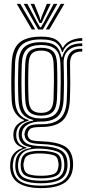

<svg xmlns="http://www.w3.org/2000/svg" viewBox="-20 -796 444 988"><path d="M191.2 172Q117.8 172 76.5 146.6Q35.2 121.2 32.2 64.8Q31.8 56.5 32.4 49.2Q33 42 34 35.2Q36.5 9.8 53.8 -8.6Q71 -27 95.5 -33.2V-36.8Q71.5 -44.8 61.5 -58.9Q51.5 -73 49.2 -92Q48.2 -101 49.2 -111.2Q53.8 -157.8 102.8 -174.8V-178.8Q78.2 -188.2 60.1 -213.2Q42 -238.2 40 -281Q38 -328.5 38 -371.4Q38 -414.2 40 -470Q43.2 -544.2 79.1 -575.9Q115 -607.5 191.5 -607.5Q242.5 -607.5 266.9 -592.8Q291.2 -578 301.2 -551H304.8Q314.8 -570 332.6 -580.9Q350.5 -591.8 369.9 -596.1Q389.2 -600.5 403.2 -600V-585.8Q359.8 -585.8 335.4 -569.5Q311 -553.2 302.8 -527.8H299.2Q291.5 -560 268.2 -576.6Q245 -593.2 191.5 -593.2Q122.2 -593.2 91.4 -564.1Q60.5 -535 57.5 -470Q55.8 -421 55.5 -379.4Q55.2 -337.8 57.2 -281.2Q59.5 -234.8 78.5 -210.5Q97.5 -186.2 126.8 -179V-174.8Q96.2 -166.8 81.4 -150.9Q66.5 -135 64 -111.8Q63 -101.5 64 -91.5Q66 -73 77 -59Q88 -45 116.2 -37.2V-33.8Q54.8 -17.8 48.2 35.2Q46.8 42.8 46.1 49.2Q45.5 55.8 46 64.8Q49.8 117.2 86.4 138.4Q123 159.5 191.2 159.5Q260.5 159.5 297.4 138.5Q334.2 117.5 340 64.8Q341.2 51.5 339.8 35Q335 -15.5 299 -34.1Q263 -52.8 194.2 -54.8Q145.8 -56.5 129.4 -65.6Q113 -74.8 108.5 -91.2Q104.5 -102.2 106.8 -111.8Q111.8 -136.5 128.4 -146.9Q145 -157.2 191.5 -156.8Q254.8 -156 287.4 -183.9Q320 -211.8 323.5 -280Q325.8 -330.8 325.8 -372.4Q325.8 -414 324.2 -471Q323.2 -505 342.6 -525.9Q362 -546.8 403.2 -545.2V-530.8Q370 -531.2 354.8 -515.8Q339.5 -500.2 340.5 -465Q341.5 -414 341.5 -371.2Q341.5 -328.5 339.5 -280.5Q335.5 -206.5 301.1 -174.6Q266.8 -142.8 191.5 -142.5Q147.8 -142.2 136.6 -134Q125.5 -125.8 122.5 -108.5Q121.2 -102 123.2 -96.8Q127 -82 139.9 -76Q152.8 -70 194.2 -68.8Q271 -66.2 310.8 -44.6Q350.5 -23 355.5 35.2Q356.8 49.2 355.5 64.8Q350.5 121.2 309.4 146.6Q268.2 172 191.2 172ZM191.2 147.2Q127.8 147.2 94.9 129.9Q62 112.5 58.8 65.2Q57.8 50.2 60.2 35Q67 -23.5 139.8 -34.8V-38.2Q108 -43.2 94.2 -56.8Q80.5 -70.2 76.8 -91.8Q75.2 -100.8 76.2 -111.8Q78.2 -136.2 95.2 -152.6Q112.2 -169 150.5 -175.2V-179Q114 -186.8 95.5 -210.5Q77 -234.2 74.8 -282.5Q73 -324.5 72.9 -369Q72.8 -413.5 74.8 -468.8Q77.5 -530 105.9 -554.5Q134.2 -579 191.5 -579Q241.8 -579 265.1 -560.9Q288.5 -542.8 296.5 -501.2H300Q310.8 -538.2 334.5 -555.5Q358.2 -572.8 403.2 -573.2V-558.8Q355.8 -559.8 330.5 -535.6Q305.2 -511.5 307.5 -466.8Q309.2 -417 309.1 -370Q309 -323 307.2 -283Q304 -218.8 274.5 -194.4Q245 -170 191.5 -170.5Q151.2 -170.8 124.5 -156.2Q97.8 -141.8 93.2 -114.8Q91 -103 93.2 -92.2Q98 -67.8 120.1 -56.6Q142.2 -45.5 194.2 -44Q255.2 -42.2 289.1 -24.8Q323 -7.2 326.5 35.2Q328.2 50.8 326.8 65Q321.8 111.2 287.6 129.2Q253.5 147.2 191.2 147.2ZM191.5 -186.5Q240 -186.5 263.8 -208.2Q287.5 -230 290.5 -284Q292 -321.5 292.4 -368.8Q292.8 -416 291 -468Q288.8 -522.8 263.6 -543.6Q238.5 -564.5 191.5 -564.5Q141.5 -564.5 118 -542.6Q94.5 -520.8 92.2 -467.5Q90.2 -418 90.4 -371.9Q90.5 -325.8 92.2 -283.5Q94.8 -231.5 118.2 -209Q141.8 -186.5 191.5 -186.5ZM191.5 -200.8Q152.2 -200.8 132 -218.9Q111.8 -237 109.8 -284.2Q107.8 -327 107.9 -374.8Q108 -422.5 109.8 -466.8Q111.8 -513.8 131.6 -532Q151.5 -550.2 191.5 -550.2Q233 -550.2 252.4 -531.8Q271.8 -513.2 273.5 -467.5Q276.8 -369.5 273 -284.8Q270.5 -238 250.9 -219.4Q231.2 -200.8 191.5 -200.8ZM191.5 -215.2Q223 -215.2 238.2 -230.8Q253.5 -246.2 255.5 -286Q257.2 -326.8 257.5 -373.5Q257.8 -420.2 256 -466.5Q254.5 -505.8 239.2 -520.8Q224 -535.8 191.5 -535.8Q159.8 -535.8 144.2 -520.6Q128.8 -505.5 127 -465.8Q125.2 -421.5 125.2 -375.1Q125.2 -328.8 127 -285.2Q128.8 -245.2 144.6 -230.2Q160.5 -215.2 191.5 -215.2ZM191.2 134Q253 134 279.9 117.9Q306.8 101.8 310.5 64.8Q311.8 51.8 309.8 35Q306.2 -3.2 276.5 -15.5Q246.8 -27.8 194.2 -30.8Q139.2 -34 110.4 -18.6Q81.5 -3.2 74.8 35Q71.5 49.8 73 65.2Q76.5 106.2 106.8 120.1Q137 134 191.2 134ZM191.2 121.8Q141.5 121.8 115.6 110.2Q89.8 98.8 87 65Q85 49.5 88 34.8Q93 0.8 119.6 -10.2Q146.2 -21.2 195 -19.8Q240.2 -18.2 266 -8.4Q291.8 1.5 295.5 35Q298 50.2 296 65Q292.2 99.5 266 110.6Q239.8 121.8 191.2 121.8ZM191.2 108.5Q229.8 108.5 252.9 101Q276 93.5 279.8 65.2Q283.5 51 279.2 35.2Q276.2 8.5 253.5 1.9Q230.8 -4.8 194.2 -6.2Q152 -7.8 129.2 0.9Q106.5 9.5 103.8 34.8Q98.2 50 102.2 65.2Q105.5 92.8 128.1 100.6Q150.8 108.5 191.2 108.5ZM66.2 -776H84.5L161.2 -644.5H143.5ZM102 -776H121L171 -681.2L186 -656.2H191L206 -681.2L256 -776H275L200.8 -644.5H176.2ZM137.5 -776H156.2L183 -710.5L187 -694.5H190L194 -710.5L221.2 -776H240.2L204 -699.8L193.8 -677.5H183.5L173 -699.8ZM292.5 -776H311L233.8 -644.5H215.8Z"/></svg>

Font: Big Shoulders Inline Display SemiBold
Style: Regular
Weight: 600
Designer: Patric King
Foundry: XO Type Co
Version: Version 1.000